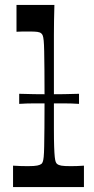

<svg xmlns="http://www.w3.org/2000/svg" viewBox="-20 -760 380 780"><path d="M33 0V-87Q49 -86 63.5 -85.5Q78 -85 93 -85Q120 -85 131.5 -87.5Q143 -90 148 -94Q151 -96 153.5 -102Q156 -108 157.5 -122.5Q159 -137 159.5 -165.5Q160 -194 160.5 -241Q161 -288 161 -360Q161 -430 160.5 -477Q160 -524 159.5 -552Q159 -580 157.5 -595Q156 -610 153.5 -616Q151 -622 148 -624Q143 -629 132 -630.5Q121 -632 98 -632Q85 -632 73 -632Q61 -632 47 -631V-740H201Q200 -705 199.5 -676Q199 -647 199 -618.5Q199 -590 199 -554Q199 -518 199 -469Q199 -420 199 -351Q199 -282 199 -236.5Q199 -191 200 -163.5Q201 -136 202.5 -122Q204 -108 206.5 -102Q209 -96 212 -94Q218 -89 229.5 -87Q241 -85 268 -85Q281 -85 293.5 -85.5Q306 -86 321 -87V0ZM58 -338V-379Q89 -378 119 -377.5Q149 -377 179 -377Q210 -377 240.5 -377.5Q271 -378 301 -379V-338Q271 -340 240.5 -340Q210 -340 179 -340Q149 -340 118.5 -340Q88 -340 58 -338Z"/></svg>

Font: Ojuju SemiBold
Style: Regular
Weight: 600
Designer: Chisaokwu Joboson, Mirko Velimirovic
Foundry: Udi Foundry
Version: Version 1.000